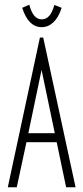

<svg xmlns="http://www.w3.org/2000/svg" viewBox="-20 -793 353 813"><path d="M260 0 220 -191H92L51 0H13L149 -634H163L300 0ZM156 -497 100 -229H212ZM210 -772 241 -760Q228 -719 206 -698.5Q184 -678 157 -678Q100 -678 74 -760L104 -773Q120 -711 157 -711Q194 -711 210 -772Z"/></svg>

Font: Inconsolata ExtraCondensed Light
Style: Regular
Weight: 300
Width: 2
Monospace: yes
Designer: Raph Levien, Cyreal, Brenton Simpson
Foundry: Raph Levien, Cyreal, Google
Version: Version 3.100; ttfautohint (v1.8.4.7-5d5b)